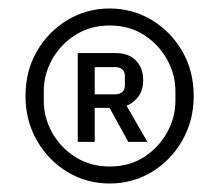

<svg xmlns="http://www.w3.org/2000/svg" viewBox="-20 -730 516 452"><path d="M238 -298Q184 -298 139 -325Q94 -352 67 -399Q40 -446 40 -504Q40 -563 67 -609.5Q94 -656 139 -683Q184 -710 238 -710Q292 -710 337 -683Q382 -656 409 -609.5Q436 -563 436 -504Q436 -446 409 -399Q382 -352 337 -325Q292 -298 238 -298ZM238 -338Q284 -338 318.5 -360Q353 -382 373 -417.5Q393 -453 393 -493V-515Q393 -555 373 -590.5Q353 -626 318.5 -648Q284 -670 238 -670Q193 -670 158 -648Q123 -626 103 -590.5Q83 -555 83 -515V-493Q83 -453 103 -417.5Q123 -382 158 -360Q193 -338 238 -338ZM203 -476V-396H163V-605H253Q283 -605 300 -587.5Q317 -570 317 -542Q317 -518 306 -503Q295 -488 278 -481L327 -396H282L238 -476ZM203 -508H251Q262 -508 268 -513.5Q274 -519 274 -529V-551Q274 -561 268 -566.5Q262 -572 251 -572H203Z"/></svg>

Font: IBM Plex Sans
Style: Regular
Weight: 400
Designer: Mike Abbink, Paul van der Laan, Pieter van Rosmalen
Foundry: Bold Monday
Version: Version 3.201